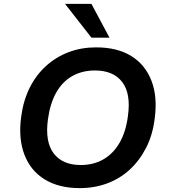

<svg xmlns="http://www.w3.org/2000/svg" viewBox="-20 -959 873 989"><path d="M391 10Q283 10 210 -35Q137 -80 105.5 -163Q74 -246 89 -357Q100 -441 133 -507Q166 -573 217.5 -619.5Q269 -666 334 -690.5Q399 -715 475 -715Q584 -715 656 -670.5Q728 -626 760 -543.5Q792 -461 777 -350Q767 -265 733 -198.5Q699 -132 648.5 -85.5Q598 -39 532.5 -14.5Q467 10 391 10ZM396 -109Q463 -109 514 -139Q565 -169 597 -225.5Q629 -282 639 -362Q655 -477 609.5 -536.5Q564 -596 469 -596Q403 -596 352 -567Q301 -538 269.5 -482Q238 -426 227 -345Q211 -229 256.5 -169Q302 -109 396 -109ZM451 -765 315 -939H451L544 -765Z"/></svg>

Font: Nunito Sans 7pt
Style: Bold Italic
Weight: 700
Italic angle: -9°
Version: Version 3.101;gftools[0.9.27]